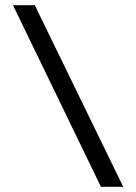

<svg xmlns="http://www.w3.org/2000/svg" viewBox="-20 -720 525 740"><path d="M369 0H455L114 -700H30Z"/></svg>

Font: Finlandica
Style: Regular
Weight: 400
Designer: Niklas Ekholm, Juho Hiilivirta, Jaakko Suomalainen
Foundry: Helsinki Type Studio
Version: Version 2.000;Glyphs 3.2 (3202)